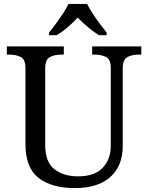

<svg xmlns="http://www.w3.org/2000/svg" viewBox="-20 -951 757 981"><path d="M362 10Q244 10 177 -42Q110 -94 110 -216V-604Q110 -648 85.5 -660Q61 -672 28 -672H15V-714H306V-672H293Q259 -672 235 -659.5Q211 -647 211 -600V-210Q211 -123 258 -86.5Q305 -50 378 -50Q464 -50 505 -94Q546 -138 546 -206V-604Q546 -648 521.5 -660Q497 -672 464 -672H451V-714H702V-672H689Q655 -672 631 -659.5Q607 -647 607 -600V-204Q607 -104 544 -47Q481 10 362 10ZM230 -784Q246 -803 265 -829Q284 -855 302 -882Q320 -909 330 -931H425Q436 -909 453.5 -882Q471 -855 490.5 -829Q510 -803 525 -784V-771H486Q458 -788 429 -812.5Q400 -837 377 -861Q355 -837 326.5 -812.5Q298 -788 269 -771H230Z"/></svg>

Font: Noto Serif Ahom
Style: Regular
Weight: 400
Designer: Monotype Design Team
Foundry: Monotype Imaging Inc.
Version: Version 2.007; ttfautohint (v1.8.4.7-5d5b)